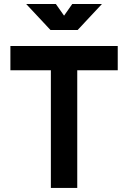

<svg xmlns="http://www.w3.org/2000/svg" viewBox="-20 -918 626 938"><path d="M228.5 0V-693.4H357.4V0ZM30.8 -574.7V-693.4H555.2V-574.7ZM226.6 -771.5 107.9 -898.4H252.9L297.9 -834.5H288.1L333 -898.4H478L359.4 -771.5Z"/></svg>

Font: Cascadia Mono
Style: Regular
Weight: 400
Monospace: yes
Designer: Aaron Bell
Foundry: Saja Typeworks
Version: Version 2404.023